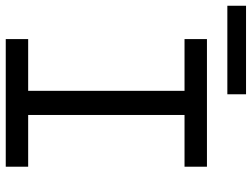

<svg xmlns="http://www.w3.org/2000/svg" viewBox="-156 -752 876 668"><g transform="rotate(90 282.0 -418.0)"><path d="M84 -622V-700H528V-622H348V-78H528V0H84V-78H264V-622ZM276 -771H-32V-836H276Z"/></g></svg>

Font: Rilu
Style: Regular
Weight: 500
Designer: Alí Sinisterra
Foundry: Alí Sinisterra
Version: 0.1